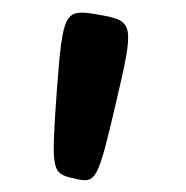

<svg xmlns="http://www.w3.org/2000/svg" viewBox="-20 -152 301 311"><path d="M100 137C136 146 138 142 168 14C198 -114 197 -118 141 -128C84 -138 82 -135 72 -5C63 125 63 129 100 137Z"/></svg>

Font: Hussar Print
Style: Bold
Weight: 700
Foundry: Cannot Into Space Fonts
Version: Version 2.00